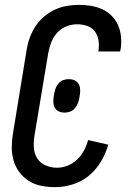

<svg xmlns="http://www.w3.org/2000/svg" viewBox="-20 -763 540 791"><path d="M207 8Q178 8 150 2.5Q122 -3 99 -17.5Q76 -32 59.5 -54Q43 -76 35.5 -103Q28 -130 28.5 -159Q29 -188 34 -217L90 -559Q94 -584 103 -608.5Q112 -633 126.5 -655Q141 -677 161.5 -694.5Q182 -712 205.5 -723Q229 -734 254.5 -738.5Q280 -743 305 -743Q330 -743 354.5 -739Q379 -735 401 -725Q423 -715 440 -698Q457 -681 466.5 -659Q476 -637 478.5 -612Q481 -587 477 -561L475 -551H385L386 -557Q389 -578 385.5 -598.5Q382 -619 370 -634.5Q358 -650 338.5 -656.5Q319 -663 297 -663Q276 -663 254 -654.5Q232 -646 216 -628.5Q200 -611 191.5 -589.5Q183 -568 179 -546L122 -204Q118 -179 119.5 -154.5Q121 -130 133.5 -110.5Q146 -91 168 -81.5Q190 -72 215 -72Q237 -72 258.5 -80.5Q280 -89 297.5 -105.5Q315 -122 326 -143Q337 -164 343 -186L426 -167Q416 -131 396 -97.5Q376 -64 346.5 -39.5Q317 -15 280 -3.5Q243 8 207 8ZM246 -299Q233 -299 223 -303.5Q213 -308 207 -317.5Q201 -327 200 -339Q199 -351 201 -363L204 -381Q206 -392 210.5 -402.5Q215 -413 223 -421.5Q231 -430 242 -433.5Q253 -437 263 -437Q276 -437 286.5 -432.5Q297 -428 303 -418.5Q309 -409 310 -397Q311 -385 309 -373L306 -355Q304 -344 299 -333.5Q294 -323 286 -314.5Q278 -306 267 -302.5Q256 -299 246 -299Z"/></svg>

Font: Iosevka Medium
Style: Italic
Weight: 500
Italic angle: -9°
Monospace: yes
Designer: Belleve Invis
Foundry: Belleve Invis
Version: Version 32.5.0; ttfautohint (v1.8.4)